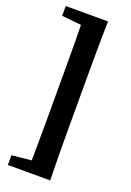

<svg xmlns="http://www.w3.org/2000/svg" viewBox="-165 -774 677 992"><g transform="rotate(20 174.0 -278.0)"><path d="M185.1 -715V-646.3H164.3L15.6 -661.3V-715ZM185.1 90.3V159H15.6V105.3L164.3 90.3ZM245.3 -398V-158Q245.3 -79 245.8 0.5Q246.3 80 248.3 159H121.8Q123.8 82 124.3 2Q124.8 -78 124.8 -158V-398Q124.8 -477 124.3 -556.5Q123.8 -636 121.8 -715H248.3Q246.3 -638 245.8 -558Q245.3 -478 245.3 -398Z"/></g></svg>

Font: Adobe Variable Font Prototype
Style: Regular
Weight: 389
Designer: Frank Grießhammer
Foundry: Adobe
Version: Version 1.004;hotconv 1.0.113;makeotfexe 2.5.65598